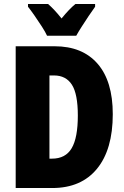

<svg xmlns="http://www.w3.org/2000/svg" viewBox="-20 -947 627 967"><path d="M548 -372Q548 -194 468.5 -97Q389 0 243 0H59V-714H255Q395 -714 471.5 -626Q548 -538 548 -372ZM372 -365Q372 -474 342 -520.5Q312 -567 252 -567H229V-148H242Q310 -148 341 -200.5Q372 -253 372 -365ZM217 -767Q209 -785 191 -813Q173 -841 153.5 -869Q134 -897 121 -913V-927H222Q237 -914 254 -896Q271 -878 290 -854Q330 -903 360 -927H459V-913Q445 -894 427 -867Q409 -840 392 -813.5Q375 -787 364 -767Z"/></svg>

Font: Noto Sans ExtraCondensed Black
Style: Regular
Weight: 900
Width: 2
Designer: Monotype Design Team
Foundry: Monotype Imaging Inc.
Version: Version 2.013; ttfautohint (v1.8.4.7-5d5b)